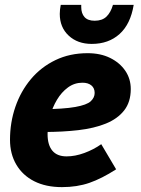

<svg xmlns="http://www.w3.org/2000/svg" viewBox="-20 -755 576 787"><path d="M21 -182Q21 -253 43 -317Q65 -381 106.5 -430.5Q148 -480 207 -508.5Q266 -537 339 -537Q392 -537 431.5 -517.5Q471 -498 493.5 -465Q516 -432 516 -390Q516 -337 489 -302.5Q462 -268 414 -248.5Q366 -229 301 -221.5Q236 -214 161 -214Q151 -214 142.5 -214.5Q134 -215 123 -215L137 -307Q139 -307 142.5 -307Q146 -307 148 -307Q241 -308 288.5 -316.5Q336 -325 352 -340Q368 -355 368 -374Q368 -394 354.5 -405Q341 -416 318 -416Q285 -416 258.5 -396.5Q232 -377 213.5 -346Q195 -315 185 -278Q175 -241 175 -205Q175 -161 194.5 -137.5Q214 -114 253 -114Q288 -114 326 -128Q364 -142 395 -164L456 -61Q397 -23 346.5 -5.5Q296 12 234 12Q168 12 120.5 -12Q73 -36 47 -80Q21 -124 21 -182ZM225 -698Q225 -707 226 -716Q227 -725 229 -735H313Q313 -733 313 -730.5Q313 -728 313 -726Q313 -700 326.5 -685Q340 -670 368 -670Q399 -670 416.5 -687Q434 -704 443 -735H528Q515 -656 470 -615.5Q425 -575 356 -575Q298 -575 261.5 -609Q225 -643 225 -698Z"/></svg>

Font: Radio Canada
Style: Italic
Weight: 400
Italic angle: -12°
Designer: Charles Daoud, Etienne Aubert Bonn, Alexandre Saumier Demers, Jacques Le Bailly
Foundry: Radio-Canada
Version: Version 2.104;gftools[0.9.28.dev5+ged2979d]